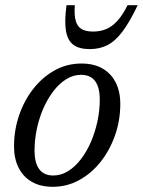

<svg xmlns="http://www.w3.org/2000/svg" viewBox="-20 -709 550 739"><path d="M293.5 -464.5Q341 -464.5 374.2 -445.5Q407.5 -426.5 425.2 -391.8Q443 -357 443 -309Q443 -246 423 -188.8Q403 -131.5 367.8 -86.8Q332.5 -42 285.2 -16Q238 10 183 10Q136 10 102.8 -9Q69.5 -28 51.8 -63Q34 -98 34 -145.5Q34 -208.5 53.8 -266Q73.5 -323.5 109 -368.2Q144.5 -413 191.5 -438.8Q238.5 -464.5 293.5 -464.5ZM185 -33.5Q215 -33.5 242 -50.2Q269 -67 291.2 -96Q313.5 -125 329.8 -162.5Q346 -200 355 -241.8Q364 -283.5 364 -325.5Q364 -373 346 -397Q328 -421 292 -421Q262 -421 235 -404.2Q208 -387.5 185.8 -358.5Q163.5 -329.5 147 -292Q130.5 -254.5 121.8 -212.8Q113 -171 113 -129.5Q113 -82 131 -57.8Q149 -33.5 185 -33.5ZM338.5 -587.5Q365.5 -587.5 388.5 -597Q411.5 -606.5 432 -629Q452.5 -651.5 471 -689H510Q479.5 -625 451.8 -588Q424 -551 394 -535.5Q364 -520 325 -520Q285.5 -520 263 -536.2Q240.5 -552.5 234 -589.5Q227.5 -626.5 236 -689H268Q265 -650 271.8 -627.8Q278.5 -605.5 295 -596.5Q311.5 -587.5 338.5 -587.5Z"/></svg>

Font: Newsreader
Style: Italic
Weight: 400
Italic angle: -17°
Designer: Hugues Gentile
Foundry: Production Type
Version: Version 1.003